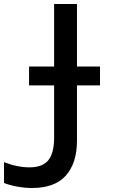

<svg xmlns="http://www.w3.org/2000/svg" viewBox="-51 -734 601 958"><path d="M109 204Q74 204 37 197.5Q0 191 -31 179V75Q35 101 96 101Q162 101 190.5 65Q219 29 219 -46V-308H94V-402H219V-714H333V-402H448V-308H333V-31Q333 79 278 141.5Q223 204 109 204Z"/></svg>

Font: Noto Sans Mono Condensed SemiBold
Style: Regular
Weight: 600
Width: 3
Designer: Monotype Design Team
Foundry: Monotype Imaging Inc.
Version: Version 2.014